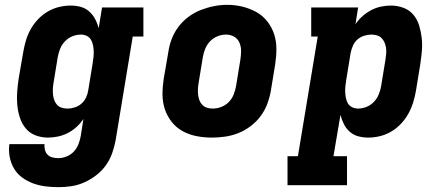

<svg xmlns="http://www.w3.org/2000/svg" viewBox="-20 -561 1840 794"><path d="M221 213Q194 213 167 209.5Q140 206 116 197Q92 188 71.5 173Q51 158 38 136Q25 114 20 87.5Q15 61 19 35H164Q163 47 166 59Q169 71 177 79Q185 87 197 90Q209 93 221 93Q238 93 255.5 86Q273 79 285.5 65.5Q298 52 304.5 35Q311 18 314 1L325 -69Q313 -51 296.5 -36Q280 -21 260.5 -11Q241 -1 220 3.5Q199 8 178 8Q151 8 126.5 -1.5Q102 -11 86 -30.5Q70 -50 62 -75Q54 -100 51.5 -126.5Q49 -153 51 -180.5Q53 -208 57 -235L76 -345Q80 -369 87 -393Q94 -417 106.5 -439.5Q119 -462 137 -481Q155 -500 177 -513Q199 -526 223.5 -532Q248 -538 273 -538Q294 -538 314 -532.5Q334 -527 349 -513.5Q364 -500 373.5 -482Q383 -464 388 -444L402 -530H573V-410H529L458 20Q453 47 443.5 73.5Q434 100 417.5 123Q401 146 377.5 164Q354 182 328 193.5Q302 205 275 209Q248 213 221 213ZM259 -112Q274 -112 289.5 -117Q305 -122 317 -132.5Q329 -143 336 -158Q343 -173 345 -188L363 -298Q365 -311 366.5 -324Q368 -337 367.5 -349.5Q367 -362 364.5 -374.5Q362 -387 356 -397Q350 -407 339 -412.5Q328 -418 315 -418Q297 -418 279.5 -411Q262 -404 249 -390.5Q236 -377 229 -360Q222 -343 219 -326L201 -216Q199 -204 198.5 -191.5Q198 -179 199.5 -167.5Q201 -156 205 -145.5Q209 -135 216.5 -127Q224 -119 235.5 -115.5Q247 -112 259 -112Z M856 8Q824 8 793 2Q762 -4 735.5 -18.5Q709 -33 690 -57Q671 -81 661.5 -110Q652 -139 652 -171Q652 -203 657 -235L676 -345Q680 -373 690 -399.5Q700 -426 717.5 -449.5Q735 -473 759 -491Q783 -509 810 -519.5Q837 -530 864.5 -535.5Q892 -541 920 -541Q952 -541 982.5 -533.5Q1013 -526 1039.5 -511.5Q1066 -497 1085 -473Q1104 -449 1113.5 -420Q1123 -391 1123 -359Q1123 -327 1118 -295L1100 -185Q1095 -157 1085 -130.5Q1075 -104 1057.5 -80.5Q1040 -57 1016 -39Q992 -21 965.5 -10.5Q939 0 911 4Q883 8 856 8ZM859 -112Q877 -112 894.5 -118.5Q912 -125 925.5 -138.5Q939 -152 946 -169.5Q953 -187 956 -204L974 -314Q977 -333 977 -351Q977 -369 970 -385Q963 -401 948 -409.5Q933 -418 914 -418Q897 -418 879.5 -411Q862 -404 849 -390.5Q836 -377 829 -360Q822 -343 819 -326L801 -216Q799 -204 798.5 -191.5Q798 -179 799.5 -167.5Q801 -156 805 -145.5Q809 -135 817 -127Q825 -119 836 -115.5Q847 -112 859 -112Z M1169 205V85H1212L1294 -410H1267V-530H1461L1450 -461Q1462 -479 1479 -494Q1496 -509 1515 -519Q1534 -529 1555 -533.5Q1576 -538 1597 -538Q1624 -538 1649 -528.5Q1674 -519 1690 -499.5Q1706 -480 1713.5 -455Q1721 -430 1724 -403.5Q1727 -377 1724.5 -349.5Q1722 -322 1718 -295L1700 -185Q1696 -161 1688.5 -137Q1681 -113 1668.5 -90.5Q1656 -68 1638 -49Q1620 -30 1598 -17Q1576 -4 1551.5 2Q1527 8 1503 8Q1481 8 1461 2.5Q1441 -3 1426 -16.5Q1411 -30 1402 -48Q1393 -66 1388 -86L1359 85H1415V205ZM1461 -112Q1478 -112 1495.5 -119Q1513 -126 1526 -139.5Q1539 -153 1546 -170Q1553 -187 1556 -204L1574 -314Q1576 -326 1577 -338.5Q1578 -351 1576.5 -362.5Q1575 -374 1570.5 -384.5Q1566 -395 1558.5 -403Q1551 -411 1539.5 -414.5Q1528 -418 1516 -418Q1501 -418 1485.5 -413Q1470 -408 1458 -397.5Q1446 -387 1439.5 -372Q1433 -357 1430 -342L1412 -232Q1410 -219 1408.5 -206Q1407 -193 1407.5 -180.5Q1408 -168 1410.5 -155.5Q1413 -143 1419 -133Q1425 -123 1436.5 -117.5Q1448 -112 1461 -112Z"/></svg>

Font: Iosevka Slab HvExObl
Style: Regular
Weight: 900
Width: 7
Italic angle: -9°
Monospace: yes
Designer: Belleve Invis
Foundry: Belleve Invis
Version: Version 11.1.1; ttfautohint (v1.8.3)